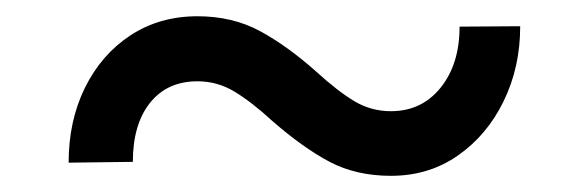

<svg xmlns="http://www.w3.org/2000/svg" viewBox="-20 -412 720 235"><path d="M542.5 -379.4 616.7 -379.9Q616.7 -329.6 596.4 -288.1Q576.2 -246.6 540.5 -221.7Q504.9 -196.8 458.5 -196.8Q416 -196.8 383.5 -213.9Q351.1 -231 313 -264.2Q288.1 -287.1 267.1 -299.8Q246.1 -312.5 221.7 -312.5Q184.6 -312.5 163.6 -286.1Q142.6 -259.8 142.6 -213.9L64 -212.9Q64 -264.2 84 -304.7Q104 -345.2 139.6 -368.7Q175.3 -392.1 221.7 -392.1Q264.6 -392.1 298.1 -374Q331.5 -356 367.2 -324.2Q394 -299.8 414.3 -287.8Q434.6 -275.9 458.5 -275.9Q496.1 -275.9 519.3 -304.7Q542.5 -333.5 542.5 -379.4Z"/></svg>

Font: Vazirmatn RD
Style: Regular
Weight: 400
Designer: Saber Rastikerdar
Foundry: Saber Rastikerdar
Version: Version 32.102